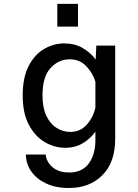

<svg xmlns="http://www.w3.org/2000/svg" viewBox="-20 -728 690 960"><path d="M306 11Q253.5 11 204.8 -17Q156 -45 124.8 -103Q93.5 -161 93.5 -251Q93.5 -341 123.5 -398.5Q153.5 -456 201 -483.5Q248.5 -511 301 -511Q353.5 -511 393.2 -488Q433 -465 458.5 -430.5L461.5 -500H556V-34.5Q556 84 492 148Q428 212 324.5 212Q258 212 209.8 189Q161.5 166 135.5 127.8Q109.5 89.5 109.5 44.5H208.5Q208.5 60 220 81.2Q231.5 102.5 257.5 118.5Q283.5 134.5 326.5 134.5Q391 134.5 424 89.2Q457 44 457 -27V-69.5Q432.5 -35 394.2 -12Q356 11 306 11ZM192.5 -251Q192.5 -189.5 211.8 -149Q231 -108.5 262.8 -88.5Q294.5 -68.5 332 -68.5Q382 -68.5 414.5 -105.5Q447 -142.5 457 -190V-319.5Q444 -363 411.2 -397.2Q378.5 -431.5 328.5 -431.5Q273 -431.5 232.8 -388Q192.5 -344.5 192.5 -251ZM266.5 -708.5H370V-595H266.5Z"/></svg>

Font: Trispace
Style: Regular
Weight: 400
Designer: Tyler Finck
Foundry: Etcetera Type Company
Version: Version 1.210; ttfautohint (v1.8.3)